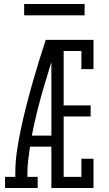

<svg xmlns="http://www.w3.org/2000/svg" viewBox="-20 -933 540 953"><path d="M5 0V-55H56V-74Q56 -130 64.5 -186.5Q73 -243 85 -298.5Q97 -354 111 -409Q125 -464 140.5 -518.5Q156 -573 172.5 -627Q189 -681 207 -735H235V-727L265 -718Q228 -605 194.5 -491Q161 -377 138 -260H235V-205H129Q124 -172 120 -139Q116 -106 116 -74V-55H167V0ZM235 0V-735H444V-590H384V-680H296V-410H430V-355H296V-55H384V-145H444V0ZM100 -857V-913H400V-857Z"/></svg>

Font: Iosevka Curly Slab Light
Style: Regular
Weight: 300
Monospace: yes
Designer: Belleve Invis
Foundry: Belleve Invis
Version: Version 22.1.2; ttfautohint (v1.8.4)